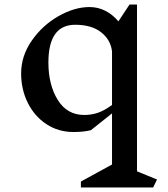

<svg xmlns="http://www.w3.org/2000/svg" viewBox="-20 -571 740 845"><path d="M654 254H336V228L473 153V-72L380 2Q348 10 303 10Q237 10 184.5 -24.5Q132 -59 102.5 -118Q73 -177 73 -248Q73 -325 120 -392.5Q167 -460 237.5 -500Q308 -540 374 -540Q411 -540 443.5 -523.5Q476 -507 501 -477L550 -551H583V183L671 219ZM473 -109V-345Q467 -396 425 -429Q383 -462 311 -462Q193 -462 193 -296Q193 -198 234 -131.5Q275 -65 351 -65Q381 -65 409 -74Q437 -83 473 -109Z"/></svg>

Font: Inknut Antiqua Light
Style: Regular
Weight: 300
Designer: Claus Eggers Sørensen
Foundry: Claus Eggers Sørensen
Version: Version 1.003; ttfautohint (v1.8.2) -l 8 -r 50 -G 200 -x 14 